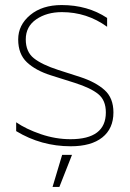

<svg xmlns="http://www.w3.org/2000/svg" viewBox="-20 -562 513 760"><path d="M298 -257Q359 -237 394 -205.5Q429 -174 429 -117Q429 -53 385 -18Q341 17 260 17Q143 17 44 -43V-78Q83 -51 141.5 -31Q200 -11 259 -11Q399 -11 399 -117Q399 -165 369 -189.5Q339 -214 276 -234L181 -264Q121 -283 86.5 -315.5Q52 -348 52 -406Q52 -463 99.5 -502.5Q147 -542 224 -542Q327 -542 404 -491V-456Q324 -514 225 -514Q165 -514 123.5 -485.5Q82 -457 82 -406Q82 -357 114 -331.5Q146 -306 211 -285ZM265 51 215 178H188L226 51Z"/></svg>

Font: Roundo ExtraLight
Style: Regular
Weight: 250
Designer: Namrata Goyal (Gurmukhi), Shiva Nallaperumal (Latin)
Foundry: Indian Type Foundry
Version: Version 1.000;PS 1.0;hotconv 1.0.88;makeotf.lib2.5.647800